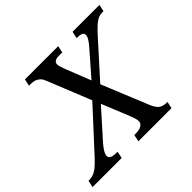

<svg xmlns="http://www.w3.org/2000/svg" viewBox="-217 -910 1106 1106"><g transform="rotate(-45 336.0 -357.0)"><path d="M188 0H-49L-40 -42H-36C-23 -42 -10 -44 2 -49C13 -53 25 -60 38 -71C51 -82 65 -96 82 -114L334 -388L320 -313L196 -621C191 -634 185 -644 178 -651C170 -658 161 -664 152 -667C142 -670 131 -672 118 -672H105L114 -714H385L376 -672H353C336 -672 324 -670 317 -665C310 -660 306 -653 306 -644C306 -637 308 -629 311 -620C314 -610 319 -598 324 -584L398 -396L351 -404L506 -582C516 -593 525 -605 533 -617C540 -628 544 -638 544 -647C544 -656 540 -662 532 -666C523 -670 511 -672 496 -672H493L502 -714H721L712 -672H703C693 -672 684 -671 676 -668C667 -665 659 -661 651 -655C642 -649 633 -641 624 -632C614 -623 603 -611 590 -597L371 -354L384 -430L521 -95C527 -82 534 -71 541 -63C548 -55 556 -50 565 -47C574 -44 582 -42 590 -42H603L594 0H324L333 -42H344C364 -42 380 -45 391 -52C402 -59 408 -67 408 -77C408 -86 407 -96 404 -105C401 -114 396 -127 389 -146L307 -347L354 -339L175 -139C164 -126 154 -114 147 -102C139 -89 135 -78 135 -69C135 -60 139 -53 148 -49C157 -44 172 -42 194 -42H197L188 0Z"/></g></svg>

Font: NameLogos Serif
Style: Italic
Weight: 500
Version: Version 0.1